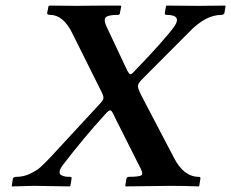

<svg xmlns="http://www.w3.org/2000/svg" viewBox="-20 -666 827 687"><path d="M148.9 -620.1 153.8 -645 159.2 -646Q173.3 -646 212.6 -645.5Q252 -645 254.9 -645Q255.9 -645 288.8 -645.5Q321.8 -646 359.4 -646Q397 -646 410.2 -646Q413.1 -645 414.1 -645L409.2 -620.1Q409.2 -613.3 402.8 -612.8Q366.7 -612.8 358.4 -604Q350.1 -595.2 360.8 -571.8L435.1 -414.1Q441.9 -400.9 446.5 -400.4Q451.2 -399.9 461.9 -412.1Q567.9 -522 604 -571.8Q631.8 -612.8 575.2 -612.8Q569.3 -612.8 569.8 -620.1L574.2 -645L576.2 -646Q588.4 -646 637.7 -645.5Q687 -645 690.9 -645Q691.9 -645 733.4 -645.5Q774.9 -646 786.1 -646L787.1 -645L783.2 -620.1Q781.2 -613.3 772.9 -612.8Q715.8 -612.8 657.2 -551.8L488.8 -382.8Q472.7 -366.7 473.4 -356.4Q474.1 -346.2 492.2 -312L602.1 -102.1Q637.2 -33.2 691.9 -33.2Q698.7 -33.2 696.8 -24.9L692.9 -1L691.9 1Q637.7 -1 589.8 -1L430.2 1L428.2 -1L432.1 -25.9Q434.1 -32.7 439 -33.2Q481 -33.2 487.1 -40Q493.2 -46.9 478 -73.2L391.1 -246.1Q381.3 -269 375.7 -271Q370.1 -272.9 356.9 -257.8Q277.8 -170.9 206.1 -77.1Q194.8 -62 193.4 -52.5Q191.9 -43 199.5 -39.1Q207 -35.2 214.1 -34.2Q221.2 -33.2 231.9 -33.2Q237.8 -33.2 235.8 -24.9L231.9 -1L229 1Q117.2 -1 103 -1L22 1V-1L25.9 -25.9Q26.9 -32.7 38.1 -33.2Q64.9 -33.2 88.4 -44.7Q111.8 -56.2 124 -67.1Q136.2 -78.1 161.1 -104L334 -291Q349.1 -306.2 350.1 -314.7Q351.1 -323.2 339.8 -344.2L237.8 -548.8Q205.6 -612.8 159.2 -612.8Q154.3 -612.8 151.1 -614.5Q147.9 -616.2 148.9 -620.1Z"/></svg>

Font: Linux Libertine
Style: Semibold Italic
Weight: 600
Italic angle: -11.5°
Designer: Philipp H. Poll
Foundry: Philipp H. Poll
Version: Version 5.1.2 ; ttfautohint (v0.9)